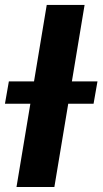

<svg xmlns="http://www.w3.org/2000/svg" viewBox="-51 -747 410 767"><path d="M286.9 -727.3H135.7L84.9 -421.9H-15.6L-31.2 -332.7H70.3L14.9 0H166.2L221.6 -332.7H322.8L338.4 -421.9H236.2Z"/></svg>

Font: Margiela Sans
Style: Bold Italic
Weight: 700
Italic angle: -9.39999°
Designer: Stefan Endress, Andreas Faust
Version: Version 1.100;FEAKit 1.0